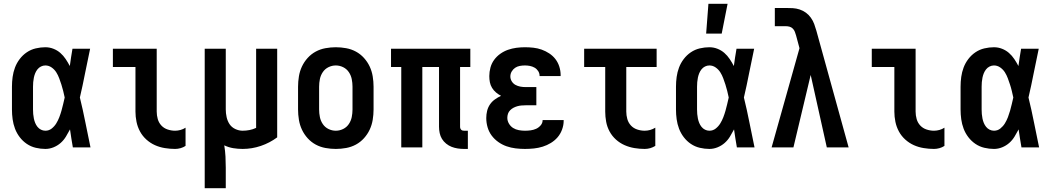

<svg xmlns="http://www.w3.org/2000/svg" viewBox="-20 -777 5540 1012"><path d="M219 8Q194 8 168.5 2Q143 -4 121.5 -18.5Q100 -33 84 -54Q68 -75 59 -99Q50 -123 46.5 -148.5Q43 -174 43 -200V-320Q43 -346 46.5 -371.5Q50 -397 59 -421Q68 -445 84 -466Q100 -487 121.5 -501.5Q143 -516 168.5 -522Q194 -528 219 -528Q241 -528 261.5 -520Q282 -512 298 -498Q314 -484 326 -466Q338 -448 348 -429Q351 -452 354.5 -474.5Q358 -497 362 -520H455Q441 -456 428.5 -391.5Q416 -327 401 -263Q417 -198 430 -132Q443 -66 457 0H364Q360 -24 356 -48Q352 -72 349 -95Q339 -76 327.5 -57Q316 -38 299.5 -23.5Q283 -9 262 -0.5Q241 8 219 8ZM219 -88Q238 -88 252.5 -99.5Q267 -111 276.5 -126.5Q286 -142 292.5 -159Q299 -176 304 -193.5Q309 -211 313 -228.5Q317 -246 321 -263Q317 -281 313 -298Q309 -315 303.5 -331.5Q298 -348 292 -364.5Q286 -381 276.5 -396Q267 -411 252 -421.5Q237 -432 219 -432Q207 -432 196 -426.5Q185 -421 177.5 -411.5Q170 -402 165.5 -391Q161 -380 158.5 -368Q156 -356 155 -344Q154 -332 154 -320V-200Q154 -188 155 -176Q156 -164 158.5 -152Q161 -140 165.5 -129Q170 -118 177.5 -108.5Q185 -99 196 -93.5Q207 -88 219 -88Z M903 8Q876 8 848.5 3.5Q821 -1 796.5 -12Q772 -23 751.5 -41.5Q731 -60 718 -84Q705 -108 699.5 -135Q694 -162 694 -189V-424H575V-520H806V-189Q806 -169 811.5 -149.5Q817 -130 830.5 -115.5Q844 -101 863.5 -94.5Q883 -88 903 -88Q917 -88 931.5 -92Q946 -96 958 -104V-8Q946 0 931.5 4Q917 8 903 8Z M1059 215V-520H1170V-200Q1170 -180 1174.5 -159.5Q1179 -139 1190 -122.5Q1201 -106 1220 -97Q1239 -88 1259 -88Q1277 -88 1295 -91.5Q1313 -95 1330 -103V-520H1441V-53Q1402 -24 1355 -8Q1308 8 1259 8Q1234 8 1209.5 4Q1185 0 1162 -11Q1167 19 1168.5 48.5Q1170 78 1170 107V215Z M1750 8Q1723 8 1695.5 3Q1668 -2 1644 -15Q1620 -28 1601.5 -48.5Q1583 -69 1571.5 -93.5Q1560 -118 1555.5 -145.5Q1551 -173 1551 -200V-320Q1551 -347 1555.5 -374.5Q1560 -402 1571.5 -426.5Q1583 -451 1601.5 -471.5Q1620 -492 1644 -505Q1668 -518 1695.5 -523Q1723 -528 1750 -528Q1777 -528 1804.5 -523Q1832 -518 1856 -505Q1880 -492 1898.5 -471.5Q1917 -451 1928.5 -426.5Q1940 -402 1944.5 -374.5Q1949 -347 1949 -320V-200Q1949 -173 1944.5 -145.5Q1940 -118 1928.5 -93.5Q1917 -69 1898.5 -48.5Q1880 -28 1856 -15Q1832 -2 1804.5 3Q1777 8 1750 8ZM1750 -88Q1770 -88 1788.5 -97Q1807 -106 1818.5 -123Q1830 -140 1834 -160Q1838 -180 1838 -200V-320Q1838 -340 1834 -360Q1830 -380 1818.5 -397Q1807 -414 1788.5 -423Q1770 -432 1750 -432Q1730 -432 1711.5 -423Q1693 -414 1681.5 -397Q1670 -380 1666 -360Q1662 -340 1662 -320V-200Q1662 -180 1666 -160Q1670 -140 1681.5 -123Q1693 -106 1711.5 -97Q1730 -88 1750 -88Z M2446 8H2426Q2409 8 2392.5 5.5Q2376 3 2360.5 -3Q2345 -9 2331.5 -20Q2318 -31 2309.5 -45Q2301 -59 2297.5 -75.5Q2294 -92 2294 -109V-424H2206V0H2095V-424H2041V-520H2459V-424H2405V-109Q2405 -104 2406.5 -100Q2408 -96 2411 -93Q2414 -90 2418 -89Q2422 -88 2426 -88H2446Z M2747 8Q2722 8 2697.5 5Q2673 2 2650 -6Q2627 -14 2606.5 -28.5Q2586 -43 2571.5 -62.5Q2557 -82 2550 -106Q2543 -130 2543 -155Q2543 -174 2547.5 -192.5Q2552 -211 2562.5 -226.5Q2573 -242 2588.5 -253Q2604 -264 2621 -272Q2607 -279 2594.5 -289.5Q2582 -300 2573.5 -314Q2565 -328 2562 -343.5Q2559 -359 2559 -376Q2559 -398 2565 -420.5Q2571 -443 2584.5 -461.5Q2598 -480 2617 -493.5Q2636 -507 2657.5 -514.5Q2679 -522 2701.5 -525Q2724 -528 2747 -528Q2769 -528 2791.5 -525.5Q2814 -523 2835 -515.5Q2856 -508 2875 -495.5Q2894 -483 2907.5 -465.5Q2921 -448 2928 -426Q2935 -404 2935 -382V-376H2824V-378Q2824 -391 2816.5 -402.5Q2809 -414 2797.5 -420.5Q2786 -427 2773 -429.5Q2760 -432 2747 -432Q2733 -432 2719.5 -429.5Q2706 -427 2695 -419.5Q2684 -412 2677 -400Q2670 -388 2670 -374Q2670 -360 2677.5 -348Q2685 -336 2697 -329.5Q2709 -323 2722.5 -320.5Q2736 -318 2750 -318H2807V-222H2750Q2739 -222 2728 -221Q2717 -220 2706.5 -217Q2696 -214 2686.5 -209Q2677 -204 2669 -196Q2661 -188 2657.5 -177.5Q2654 -167 2654 -156Q2654 -140 2662.5 -125.5Q2671 -111 2684.5 -102.5Q2698 -94 2714.5 -91Q2731 -88 2747 -88Q2762 -88 2777 -90Q2792 -92 2805.5 -98Q2819 -104 2829.5 -116Q2840 -128 2840 -143V-144H2951V-140Q2951 -117 2942.5 -94Q2934 -71 2919 -53.5Q2904 -36 2883.5 -23.5Q2863 -11 2840.5 -4Q2818 3 2794.5 5.5Q2771 8 2747 8Z M3378 8Q3351 8 3324 3.5Q3297 -1 3272 -12Q3247 -23 3226.5 -41.5Q3206 -60 3193 -84Q3180 -108 3175 -135Q3170 -162 3170 -189V-424H3059V-520H3441V-424H3281V-189Q3281 -169 3286.5 -149.5Q3292 -130 3305.5 -115.5Q3319 -101 3338.5 -94.5Q3358 -88 3378 -88Q3393 -88 3407 -92Q3421 -96 3434 -104V-8Q3421 0 3407 4Q3393 8 3378 8Z M3719 8Q3694 8 3668.5 2Q3643 -4 3621.5 -18.5Q3600 -33 3584 -54Q3568 -75 3559 -99Q3550 -123 3546.5 -148.5Q3543 -174 3543 -200V-320Q3543 -346 3546.5 -371.5Q3550 -397 3559 -421Q3568 -445 3584 -466Q3600 -487 3621.5 -501.5Q3643 -516 3668.5 -522Q3694 -528 3719 -528Q3741 -528 3761.5 -520Q3782 -512 3798 -498Q3814 -484 3826 -466Q3838 -448 3848 -429Q3851 -452 3854.5 -474.5Q3858 -497 3862 -520H3955Q3941 -456 3928.5 -391.5Q3916 -327 3901 -263Q3917 -198 3930 -132Q3943 -66 3957 0H3864Q3860 -24 3856 -48Q3852 -72 3849 -95Q3839 -76 3827.5 -57Q3816 -38 3799.5 -23.5Q3783 -9 3762 -0.5Q3741 8 3719 8ZM3719 -88Q3738 -88 3752.5 -99.5Q3767 -111 3776.5 -126.5Q3786 -142 3792.5 -159Q3799 -176 3804 -193.5Q3809 -211 3813 -228.5Q3817 -246 3821 -263Q3817 -281 3813 -298Q3809 -315 3803.5 -331.5Q3798 -348 3792 -364.5Q3786 -381 3776.5 -396Q3767 -411 3752 -421.5Q3737 -432 3719 -432Q3707 -432 3696 -426.5Q3685 -421 3677.5 -411.5Q3670 -402 3665.5 -391Q3661 -380 3658.5 -368Q3656 -356 3655 -344Q3654 -332 3654 -320V-200Q3654 -188 3655 -176Q3656 -164 3658.5 -152Q3661 -140 3665.5 -129Q3670 -118 3677.5 -108.5Q3685 -99 3696 -93.5Q3707 -88 3719 -88ZM3702 -600 3714 -757H3815L3784 -600Z M4047 0 4194 -523 4176 -590Q4173 -600 4169.5 -609.5Q4166 -619 4158.5 -626.5Q4151 -634 4141 -636.5Q4131 -639 4121 -639H4064V-735H4121Q4140 -735 4158.5 -734Q4177 -733 4195 -727Q4213 -721 4228 -710Q4243 -699 4254 -683.5Q4265 -668 4271.5 -650.5Q4278 -633 4283 -615L4453 0H4338L4253 -382L4162 0Z M4903 8Q4876 8 4848.5 3.5Q4821 -1 4796.5 -12Q4772 -23 4751.5 -41.5Q4731 -60 4718 -84Q4705 -108 4699.5 -135Q4694 -162 4694 -189V-424H4575V-520H4806V-189Q4806 -169 4811.5 -149.5Q4817 -130 4830.5 -115.5Q4844 -101 4863.5 -94.5Q4883 -88 4903 -88Q4917 -88 4931.5 -92Q4946 -96 4958 -104V-8Q4946 0 4931.5 4Q4917 8 4903 8Z M5219 8Q5194 8 5168.5 2Q5143 -4 5121.5 -18.5Q5100 -33 5084 -54Q5068 -75 5059 -99Q5050 -123 5046.5 -148.5Q5043 -174 5043 -200V-320Q5043 -346 5046.5 -371.5Q5050 -397 5059 -421Q5068 -445 5084 -466Q5100 -487 5121.5 -501.5Q5143 -516 5168.5 -522Q5194 -528 5219 -528Q5241 -528 5261.5 -520Q5282 -512 5298 -498Q5314 -484 5326 -466Q5338 -448 5348 -429Q5351 -452 5354.5 -474.5Q5358 -497 5362 -520H5455Q5441 -456 5428.5 -391.5Q5416 -327 5401 -263Q5417 -198 5430 -132Q5443 -66 5457 0H5364Q5360 -24 5356 -48Q5352 -72 5349 -95Q5339 -76 5327.5 -57Q5316 -38 5299.5 -23.5Q5283 -9 5262 -0.5Q5241 8 5219 8ZM5219 -88Q5238 -88 5252.5 -99.5Q5267 -111 5276.5 -126.5Q5286 -142 5292.5 -159Q5299 -176 5304 -193.5Q5309 -211 5313 -228.5Q5317 -246 5321 -263Q5317 -281 5313 -298Q5309 -315 5303.5 -331.5Q5298 -348 5292 -364.5Q5286 -381 5276.5 -396Q5267 -411 5252 -421.5Q5237 -432 5219 -432Q5207 -432 5196 -426.5Q5185 -421 5177.5 -411.5Q5170 -402 5165.5 -391Q5161 -380 5158.5 -368Q5156 -356 5155 -344Q5154 -332 5154 -320V-200Q5154 -188 5155 -176Q5156 -164 5158.5 -152Q5161 -140 5165.5 -129Q5170 -118 5177.5 -108.5Q5185 -99 5196 -93.5Q5207 -88 5219 -88Z"/></svg>

Font: Moesevka
Style: Bold
Weight: 700
Monospace: yes
Designer: Belleve Invis
Foundry: Belleve Invis
Version: Version 32.5.0; ttfautohint (v1.8.4)